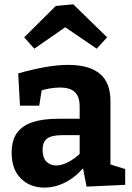

<svg xmlns="http://www.w3.org/2000/svg" viewBox="-20 -841 601 873"><path d="M482.2 -71.2 462.8 -99.4 549.2 -72.4V-0.6L373.6 7.6L355.2 -87.6L364.8 -84.6Q325.4 -36.4 278 -12.2Q230.6 12 181.2 12Q117.2 12 75.1 -29.2Q33 -70.4 33 -146.8Q33 -203.6 57.6 -237.1Q82.2 -270.6 129 -285.8Q175.8 -301 243.2 -301H351.6L342.2 -290.4V-356.4Q342.2 -402.8 319.6 -422.9Q297 -443 253.8 -443Q232.8 -443 208.7 -439.2Q184.6 -435.4 157 -426.8L171.4 -442.4L158.4 -360.6H70.8L62.8 -507.2Q130.6 -526.6 187.3 -536.3Q244 -546 291.2 -546Q384.4 -546 433.3 -506.2Q482.2 -466.4 482.2 -382ZM173.6 -160.6Q173.6 -123.6 191.2 -106.1Q208.8 -88.6 235.6 -88.6Q261.2 -88.6 291.1 -104.3Q321 -120 348.2 -146.8L342.2 -123V-237L352 -226.6H266Q214 -226.6 193.8 -210.6Q173.6 -194.6 173.6 -160.6ZM136 -619.7 90 -671.3 233.7 -814 313.3 -821.3 467 -671.3 419.7 -619.7 226.7 -751 323.7 -749.7Z"/></svg>

Font: Bitter Thin
Style: Regular
Weight: 100
Designer: Sol Matas, and Bitter project Authors
Foundry: Sol Matas
Version: Version 2.002